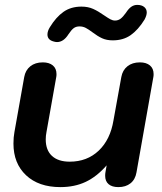

<svg xmlns="http://www.w3.org/2000/svg" viewBox="-20 -755 663 785"><path d="M35 -168Q35 -194 39 -215L79 -440Q84 -468 104 -484Q124 -500 155 -500Q181 -500 196 -487.5Q211 -475 211 -452Q211 -444 210 -440L170 -215Q167 -200 167 -185Q167 -141 192.5 -117.5Q218 -94 265 -94Q336 -94 383.5 -139Q431 -184 444 -263L476 -440Q481 -468 501 -484Q521 -500 552 -500Q578 -500 593 -487.5Q608 -475 608 -452Q608 -444 607 -440L538 -50Q533 -21 513.5 -5.5Q494 10 464 10Q438 10 424 -2Q410 -14 410 -36Q410 -45 411 -50L416 -79Q376 -33 330.5 -11.5Q285 10 227 10Q138 10 86.5 -38.5Q35 -87 35 -168ZM174 -614Q174 -628 184 -644Q209 -685 239.5 -706.5Q270 -728 313 -728Q340 -728 361 -718.5Q382 -709 406 -692Q422 -681 431.5 -676Q441 -671 450 -671Q463 -671 473 -678.5Q483 -686 495 -703Q506 -720 517 -727.5Q528 -735 541 -735Q559 -735 569.5 -726.5Q580 -718 580 -704Q580 -692 571 -675Q545 -633 514.5 -611.5Q484 -590 441 -590Q416 -590 397.5 -598.5Q379 -607 358 -623Q342 -635 330.5 -641Q319 -647 305 -647Q291 -647 281.5 -640Q272 -633 260 -615Q240 -583 213 -583Q206 -583 197 -586Q174 -593 174 -614Z"/></svg>

Font: Kodchasan
Style: Bold Italic
Weight: 700
Italic angle: -10°
Version: Version 1.000; ttfautohint (v1.6)